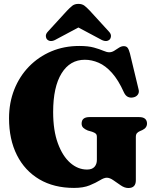

<svg xmlns="http://www.w3.org/2000/svg" viewBox="-20 -952 796 988"><path d="M679 -24.5Q679 15.5 640.5 15.5Q621.5 15.5 602 2.2Q582.5 -11 563.8 -24.2Q545 -37.5 529.5 -37.5Q515.5 -37.5 494.5 -24.5Q473.5 -11.5 441.2 1.8Q409 15 361 15Q257.5 15 182.5 -29.2Q107.5 -73.5 67 -154Q26.5 -234.5 26.5 -343.5Q26.5 -423.5 53.5 -491.5Q80.5 -559.5 129.5 -609.8Q178.5 -660 244.2 -687.8Q310 -715.5 388 -715.5Q434 -715.5 463.5 -707.2Q493 -699 511.2 -691Q529.5 -683 542 -683Q555.5 -683 567.8 -690.8Q580 -698.5 592.2 -706.5Q604.5 -714.5 617 -714.5Q630 -714.5 636.5 -706.2Q643 -698 648.5 -677.5L693 -492.5Q697.5 -477 689.5 -465.5Q681.5 -454 666.5 -451Q651.5 -447.5 638.8 -453.2Q626 -459 618 -476Q589 -540.5 556 -577.2Q523 -614 487.5 -629.2Q452 -644.5 416.5 -644.5Q340 -644.5 296.8 -574.5Q253.5 -504.5 253.5 -375.5Q253.5 -280.5 277.8 -214.5Q302 -148.5 341.5 -114Q381 -79.5 428 -79.5Q453.5 -79.5 466 -93.2Q478.5 -107 478.5 -129V-247Q478.5 -259 472.8 -264.2Q467 -269.5 454 -274L431.5 -280.5Q417 -286.5 408.5 -294.5Q400 -302.5 400 -316Q400 -349.5 440.5 -349.5H695.5Q717 -349.5 726.8 -340.5Q736.5 -331.5 736.5 -316.5Q736.5 -294 712 -282.5L700.5 -277.5Q691 -273.5 685 -267Q679 -260.5 679 -247ZM543.5 -748Q526 -732.5 496 -750.5L383.5 -810.5L271 -750.5Q241.5 -732.5 223.5 -748Q217 -754 216 -765.8Q215 -777.5 227 -790L323.5 -895.5Q339 -912 351.5 -922Q364 -932 383.5 -932Q403 -932 415.5 -922Q428 -912 443.5 -895.5L540 -790Q552 -777.5 551 -765.8Q550 -754 543.5 -748Z"/></svg>

Font: Fraunces 72pt S050 Black
Style: Regular
Weight: 900
Version: Version 1.000; ttfautohint (v1.8.3)